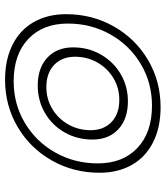

<svg xmlns="http://www.w3.org/2000/svg" viewBox="32 -679 654 758"><g transform="rotate(-90 359.0 -300.0)"><path d="M56 -234Q56 -337 104.5 -422.5Q153 -508 237 -557.5Q321 -607 423 -607Q503 -607 561.5 -577.5Q620 -548 651 -493.5Q682 -439 682 -366Q682 -263 633.5 -177.5Q585 -92 501 -42.5Q417 7 315 7Q235 7 176.5 -22.5Q118 -52 87 -106.5Q56 -161 56 -234ZM645 -359Q645 -458 584 -515.5Q523 -573 417 -573Q327 -573 253 -529Q179 -485 136 -409Q93 -333 93 -241Q93 -142 154 -84.5Q215 -27 321 -27Q411 -27 485 -71Q559 -115 602 -191Q645 -267 645 -359ZM187 -262Q187 -322 215 -371.5Q243 -421 292 -449.5Q341 -478 400 -478Q470 -478 510.5 -440Q551 -402 551 -338Q551 -278 522.5 -228.5Q494 -179 445.5 -150.5Q397 -122 338 -122Q268 -122 227.5 -160Q187 -198 187 -262ZM514 -331Q514 -382 482 -413Q450 -444 394 -444Q347 -444 308 -420.5Q269 -397 246.5 -357Q224 -317 224 -269Q224 -218 256 -187Q288 -156 344 -156Q391 -156 430 -179.5Q469 -203 491.5 -243Q514 -283 514 -331Z"/></g></svg>

Font: Fahkwang ExtraLight
Style: Italic
Weight: 275
Italic angle: -10°
Designer: Suppakit Chalermlarp | Katatrad Co.,Ltd.
Foundry: Cadson Demak Co.,Ltd.
Version: Version 1.000; ttfautohint (v1.6)